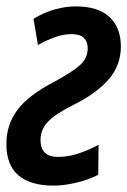

<svg xmlns="http://www.w3.org/2000/svg" viewBox="-21 -572 399 602"><path d="M147 10Q75 10 37 -22Q-1 -54 -1 -121Q-1 -180 33 -226.5Q67 -273 150 -316Q207 -347 230.5 -368.5Q254 -390 254 -421Q254 -441 242 -453Q230 -465 204 -465Q177 -465 150 -455Q123 -445 98 -431L84 -513Q119 -534 152.5 -543Q186 -552 216 -552Q287 -552 322.5 -518.5Q358 -485 358 -426Q358 -368 320.5 -324Q283 -280 209 -243Q151 -214 128.5 -189.5Q106 -165 106 -133Q106 -80 161 -80Q194 -80 227.5 -91.5Q261 -103 288 -118L287 -24Q256 -8 217.5 1Q179 10 147 10Z"/></svg>

Font: Noto Sans ExtraCondensed SemiBold
Style: Italic
Weight: 600
Width: 2
Italic angle: -12°
Designer: Monotype Design Team
Foundry: Monotype Imaging Inc.
Version: Version 2.013; ttfautohint (v1.8.4.7-5d5b)